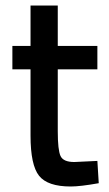

<svg xmlns="http://www.w3.org/2000/svg" viewBox="-20 -667 396 698"><path d="M334 -415H190V-190Q190 -122 200 -100Q210 -78 250 -78L334 -82L339 -1Q272 11 237 11Q153 11 122 -28Q91 -67 91 -174V-415H25V-500H91V-647H190V-500H334Z"/></svg>

Font: TitilliumText
Style: Medium
Weight: 500
Designer: Accademia di Belle Arti di Urbino and others
Foundry: Accademia di Belle Arti di Urbino and others.
Version: Version 60.001